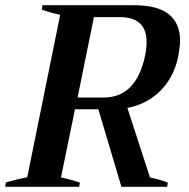

<svg xmlns="http://www.w3.org/2000/svg" viewBox="-35 -720 730 740"><path d="M456 -304 543 -36Q583 -28 612 -16L609 0H433L344 -299H254L200 -36Q232 -30 273 -16L270 0H-15L-12 -17Q37 -31 70 -37L197 -663Q158 -671 126 -683L129 -700H478Q574 -700 616.5 -664.5Q659 -629 659 -564Q659 -542 652 -503Q636 -424 584.5 -371.5Q533 -319 456 -304ZM530 -558Q530 -654 427 -654H327L264 -344H364Q490 -344 524 -505Q530 -534 530 -558Z"/></svg>

Font: Trirong SemiBold
Style: Italic
Weight: 600
Italic angle: -12°
Designer: Katatrad Team
Foundry: CadsonDemak
Version: Version 1.001